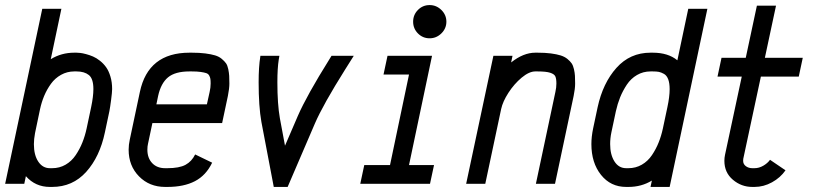

<svg xmlns="http://www.w3.org/2000/svg" viewBox="-23 -718 3194 750"><path d="M341.8 -370.1Q341.8 -410.6 324.2 -424.8Q306.6 -439 275.9 -439H267.1Q239.3 -439 215.6 -425.8Q191.9 -412.6 176 -390.6Q160.2 -368.7 149.7 -343.8Q139.2 -318.8 133.3 -291L113.8 -197.8Q109.4 -174.3 109.4 -154.8Q109.4 -112.3 126.5 -86.7Q143.6 -61 171.9 -61H180.7Q209.5 -61 233.2 -74.7Q256.8 -88.4 272.7 -112.1Q288.6 -135.7 298.8 -161.4Q309.1 -187 315.4 -216.3L333 -299.3Q341.8 -341.3 341.8 -370.1ZM267.1 -512.2H275.9Q282.2 -512.2 290.8 -511.2Q299.3 -510.3 313.2 -506.6Q327.1 -502.9 340.3 -497.3Q353.5 -491.7 367.4 -480.7Q381.3 -469.7 391.6 -455.3Q401.9 -440.9 408.4 -418.9Q415 -397 415 -370.1Q415 -358.4 411.1 -328.4Q407.2 -298.3 404.3 -283.7L386.7 -200.7Q366.7 -105.5 313.7 -46.6Q260.7 12.2 180.7 12.2H171.9Q115.2 12.2 78.1 -29.8L71.8 0H-2.9L142.1 -683.6H216.8L175.3 -486.8Q216.8 -512.2 267.1 -512.2Z M726.1 -512.2Q755.9 -512.2 778.8 -509.3Q801.8 -506.3 817.1 -501.7Q832.5 -497.1 843.3 -488Q854 -479 859.9 -470.7Q865.7 -462.4 868.7 -447.8Q871.6 -433.1 872.3 -421.9Q873 -410.6 873 -391.6Q873 -372.6 867.2 -343.3L844.7 -237.3H572.3L555.2 -156.7Q552.7 -146.5 552.7 -133.3Q552.7 -100.6 571.5 -80.8Q590.3 -61 622.1 -61H630.9Q677.2 -61 701.7 -74.2Q726.1 -87.4 739.3 -114.7L805.7 -82.5Q781.7 -32.7 738.5 -10.3Q695.3 12.2 630.9 12.2H622.1Q560.5 12.2 520 -29.1Q479.5 -70.3 479.5 -133.3Q479.5 -152.3 483.9 -172.4L523.4 -358.9Q555.7 -512.2 717.3 -512.2ZM587.9 -310.5H785.2L795.9 -358.9Q799.8 -376 799.8 -391.6Q799.8 -403.8 798.8 -409.9Q797.9 -416 794.2 -422.9Q790.5 -429.7 782.5 -432.4Q774.4 -435.1 760.7 -437Q747.1 -439 726.1 -439H717.3Q661.1 -439 633.3 -415.8Q605.5 -392.6 594.7 -343.3Z M1065.9 -485.4Q1060.5 -451.7 1060.5 -396.5Q1060.5 -311.5 1070.3 -255.9L1090.3 -148.9L1140.6 -265.6Q1175.3 -345.2 1264.2 -487.3L1272 -500H1358.9L1325.7 -447.3Q1238.8 -309.1 1207 -235.4L1100.6 12.2H1046.4L998 -242.2Q987.3 -302.7 987.3 -396.5Q987.3 -456.5 993.7 -496.1L994.1 -500H1068.4Z M1655.3 -698.2Q1681.6 -698.2 1701.2 -679Q1720.7 -659.7 1720.7 -633.3Q1720.7 -606.9 1701.2 -587.6Q1681.6 -568.4 1655.3 -568.4Q1628.4 -568.4 1609.6 -587.4Q1590.8 -606.4 1590.8 -633.3Q1590.8 -660.2 1609.6 -679.2Q1628.4 -698.2 1655.3 -698.2ZM1656.7 0H1384.3L1399.9 -73.2H1500.5L1574.7 -426.8H1475.1L1490.7 -500H1664.6L1574.7 -73.2H1672.4Z M2076.7 -512.2Q2106.4 -512.2 2128.9 -509.3Q2151.4 -506.3 2167 -501.5Q2182.6 -496.6 2193.4 -487.8Q2204.1 -479 2210 -470.5Q2215.8 -461.9 2219 -447.8Q2222.2 -433.6 2222.9 -421.9Q2223.6 -410.2 2223.6 -391.6Q2223.6 -371.6 2217.8 -343.3L2145 0H2070.3L2146.5 -358.9Q2150.4 -376 2150.4 -391.6Q2150.4 -410.6 2146.2 -419.7Q2142.1 -428.7 2126.2 -433.8Q2110.4 -439 2076.7 -439H2067.9Q2043.9 -439 2014.6 -414.6Q1985.4 -390.1 1963.1 -355.7Q1940.9 -321.3 1934.6 -292L1872.6 0H1797.9L1904.3 -500H1979L1973.6 -474.1Q2021.5 -512.2 2067.9 -512.2Z M2592.8 -369.6Q2592.8 -393.1 2587.2 -408.2Q2581.5 -423.3 2570.6 -429.4Q2559.6 -435.5 2550.5 -437.3Q2541.5 -439 2526.9 -439H2518.1Q2489.3 -439 2465.3 -425Q2441.4 -411.1 2425.5 -387.2Q2409.7 -363.3 2399.4 -337.9Q2389.2 -312.5 2382.8 -283.7L2365.2 -200.7Q2360.4 -177.7 2360.4 -155.3Q2360.4 -113.8 2377.2 -87.4Q2394 -61 2422.9 -61H2431.6Q2460.4 -61 2484.1 -74.7Q2507.8 -88.4 2523.7 -112.1Q2539.6 -135.7 2549.8 -161.4Q2560.1 -187 2566.4 -216.3L2584 -299.3Q2592.8 -340.3 2592.8 -369.6ZM2592.8 12.2H2518.1L2523.4 -12.7Q2482.9 12.2 2431.6 12.2H2422.9Q2362.3 12.2 2324.7 -34.9Q2287.1 -82 2287.1 -155.3Q2287.1 -183.6 2293.9 -216.3L2311.5 -299.3Q2332 -393.6 2385 -452.9Q2438 -512.2 2518.1 -512.2H2526.9Q2586.9 -512.2 2623 -482.4L2665.5 -683.6H2740.2Z M2924.3 12.2H2915.5Q2873 12.2 2839.8 -15.9Q2806.6 -43.9 2806.6 -89.8Q2806.6 -101.6 2809.1 -113.3L2874.5 -418.9H2779.8L2795.4 -492.2H2890.1L2933.6 -695.8H3008.3L2964.8 -492.2H3112.8L3097.2 -418.9H2949.2L2880.4 -97.7Q2879.9 -94.2 2879.9 -89.8Q2879.9 -76.7 2890.6 -68.8Q2901.4 -61 2915.5 -61H2924.3Q2941.9 -61 2958.5 -70.6Q2975.1 -80.1 2984.9 -93.8L3045.4 -52.7Q3025.4 -23.9 2992.7 -5.9Q2960 12.2 2924.3 12.2Z"/></svg>

Font: Anka/Coder Narrow
Style: Italic
Weight: 400
Width: 3
Italic angle: -12°
Monospace: yes
Version: Version 001.100